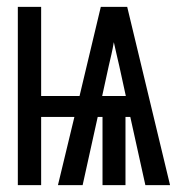

<svg xmlns="http://www.w3.org/2000/svg" viewBox="-20 -540 540 560"><path d="M32 0V-520H100V-260H212L274 -520H351L476 0H404L360 -199H346V0H279V-199H265L221 0H149L197 -199H100V0ZM347 -260 328 -347Q324 -364 320 -381.5Q316 -399 312 -417Q309 -399 305 -381.5Q301 -364 297 -347L278 -260Z"/></svg>

Font: Iosevka Algr
Style: Regular
Weight: 400
Monospace: yes
Designer: Belleve Invis
Foundry: Belleve Invis
Version: Version 26.0.2; ttfautohint (v1.8.3)